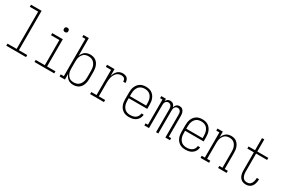

<svg xmlns="http://www.w3.org/2000/svg" viewBox="88 -1838 4323 2948"><g transform="rotate(30 2250.0 -363.5)"><path d="M75 0V-37H237V-698H89V-735H277V-37H425V0Z M575 0V-37H737V-483H589V-520H777V-37H925V0ZM750 -631Q742 -631 734.5 -633Q727 -635 721 -641Q715 -647 713 -654.5Q711 -662 711 -670Q711 -678 713 -685.5Q715 -693 721 -699Q727 -705 734.5 -707Q742 -709 750 -709Q758 -709 765.5 -707Q773 -705 779 -699Q785 -693 787 -685.5Q789 -678 789 -670Q789 -662 787 -654.5Q785 -647 779 -641Q773 -635 765.5 -633Q758 -631 750 -631Z M1264 8Q1239 8 1214.5 1.5Q1190 -5 1170 -20Q1150 -35 1136 -56.5Q1122 -78 1114 -101V0H1019V-37H1074V-698H1019V-735H1114V-419Q1122 -442 1136 -463.5Q1150 -485 1170 -500Q1190 -515 1214.5 -521.5Q1239 -528 1264 -528Q1289 -528 1314 -521.5Q1339 -515 1360 -500.5Q1381 -486 1395.5 -465Q1410 -444 1418.5 -420Q1427 -396 1430.5 -370.5Q1434 -345 1434 -320V-200Q1434 -175 1430.5 -149.5Q1427 -124 1418.5 -100Q1410 -76 1395.5 -55Q1381 -34 1360 -19.5Q1339 -5 1314 1.5Q1289 8 1264 8ZM1251 -29Q1272 -29 1293 -34Q1314 -39 1331 -51Q1348 -63 1360.5 -80Q1373 -97 1380.5 -117Q1388 -137 1391 -158Q1394 -179 1394 -200V-320Q1394 -341 1391 -362Q1388 -383 1380.5 -403Q1373 -423 1360.5 -440Q1348 -457 1331 -469Q1314 -481 1293 -486Q1272 -491 1251 -491Q1230 -491 1209.5 -486Q1189 -481 1172.5 -468.5Q1156 -456 1144.5 -438.5Q1133 -421 1126 -401.5Q1119 -382 1116.5 -361.5Q1114 -341 1114 -320V-200Q1114 -179 1116.5 -158.5Q1119 -138 1126 -118.5Q1133 -99 1144.5 -81.5Q1156 -64 1172.5 -51.5Q1189 -39 1209.5 -34Q1230 -29 1251 -29Z M1561 0V-37H1654V-483H1561V-520H1694V-397Q1701 -422 1713 -446Q1725 -470 1743 -489Q1761 -508 1786 -518Q1811 -528 1837 -528Q1859 -528 1881 -522Q1903 -516 1918.5 -500.5Q1934 -485 1940 -463Q1946 -441 1946 -419H1906Q1906 -434 1902 -448Q1898 -462 1887.5 -472.5Q1877 -483 1863 -487Q1849 -491 1834 -491Q1810 -491 1787 -482Q1764 -473 1747.5 -456Q1731 -439 1720.5 -417Q1710 -395 1704 -371.5Q1698 -348 1696 -324Q1694 -300 1694 -276V-37H1806V0Z M2251 8Q2225 8 2199 2.5Q2173 -3 2150.5 -17Q2128 -31 2111 -51.5Q2094 -72 2084 -96.5Q2074 -121 2070 -147.5Q2066 -174 2066 -200V-320Q2066 -346 2070 -372.5Q2074 -399 2084 -423Q2094 -447 2110.5 -468Q2127 -489 2149.5 -503Q2172 -517 2198 -522.5Q2224 -528 2250 -528Q2276 -528 2302 -522.5Q2328 -517 2350.5 -503Q2373 -489 2389.5 -468Q2406 -447 2416 -423Q2426 -399 2430 -372.5Q2434 -346 2434 -320V-242H2106V-200Q2106 -179 2109 -157.5Q2112 -136 2119.5 -116.5Q2127 -97 2140 -79.5Q2153 -62 2170.5 -50.5Q2188 -39 2209 -34Q2230 -29 2251 -29Q2276 -29 2300.5 -34Q2325 -39 2345.5 -53Q2366 -67 2378.5 -89.5Q2391 -112 2392 -137H2432Q2431 -115 2424 -94.5Q2417 -74 2404 -56.5Q2391 -39 2373.5 -26Q2356 -13 2336 -5.5Q2316 2 2294.5 5Q2273 8 2251 8ZM2106 -278H2394V-320Q2394 -341 2391 -362Q2388 -383 2380.5 -403Q2373 -423 2360.5 -440.5Q2348 -458 2330.5 -469.5Q2313 -481 2292 -486Q2271 -491 2250 -491Q2229 -491 2208 -486Q2187 -481 2169.5 -469.5Q2152 -458 2139.5 -440.5Q2127 -423 2119.5 -403Q2112 -383 2109 -362Q2106 -341 2106 -320Z M2523 0V-37H2565V-483H2523V-520H2605V-478Q2610 -489 2617.5 -498.5Q2625 -508 2635 -515Q2645 -522 2656.5 -525Q2668 -528 2681 -528Q2695 -528 2709 -523.5Q2723 -519 2734 -509.5Q2745 -500 2752.5 -487Q2760 -474 2764 -460Q2767 -474 2774.5 -487Q2782 -500 2792.5 -509.5Q2803 -519 2817 -523.5Q2831 -528 2846 -528Q2860 -528 2874 -523.5Q2888 -519 2898.5 -510Q2909 -501 2916.5 -488.5Q2924 -476 2928 -462.5Q2932 -449 2933.5 -434.5Q2935 -420 2935 -406V-37H2977V0H2895V-406Q2895 -421 2892.5 -436Q2890 -451 2882 -464Q2874 -477 2860.5 -484Q2847 -491 2833 -491Q2818 -491 2804.5 -484Q2791 -477 2783 -464Q2775 -451 2772.5 -436Q2770 -421 2770 -406V0H2730V-406Q2730 -421 2727.5 -436Q2725 -451 2717 -464Q2709 -477 2695.5 -484Q2682 -491 2667 -491Q2653 -491 2639.5 -484Q2626 -477 2618 -464Q2610 -451 2607.5 -436Q2605 -421 2605 -406V0Z M3251 8Q3225 8 3199 2.5Q3173 -3 3150.5 -17Q3128 -31 3111 -51.5Q3094 -72 3084 -96.5Q3074 -121 3070 -147.5Q3066 -174 3066 -200V-320Q3066 -346 3070 -372.5Q3074 -399 3084 -423Q3094 -447 3110.5 -468Q3127 -489 3149.5 -503Q3172 -517 3198 -522.5Q3224 -528 3250 -528Q3276 -528 3302 -522.5Q3328 -517 3350.5 -503Q3373 -489 3389.5 -468Q3406 -447 3416 -423Q3426 -399 3430 -372.5Q3434 -346 3434 -320V-242H3106V-200Q3106 -179 3109 -157.5Q3112 -136 3119.5 -116.5Q3127 -97 3140 -79.5Q3153 -62 3170.5 -50.5Q3188 -39 3209 -34Q3230 -29 3251 -29Q3276 -29 3300.5 -34Q3325 -39 3345.5 -53Q3366 -67 3378.5 -89.5Q3391 -112 3392 -137H3432Q3431 -115 3424 -94.5Q3417 -74 3404 -56.5Q3391 -39 3373.5 -26Q3356 -13 3336 -5.5Q3316 2 3294.5 5Q3273 8 3251 8ZM3106 -278H3394V-320Q3394 -341 3391 -362Q3388 -383 3380.5 -403Q3373 -423 3360.5 -440.5Q3348 -458 3330.5 -469.5Q3313 -481 3292 -486Q3271 -491 3250 -491Q3229 -491 3208 -486Q3187 -481 3169.5 -469.5Q3152 -458 3139.5 -440.5Q3127 -423 3119.5 -403Q3112 -383 3109 -362Q3106 -341 3106 -320Z M3519 0V-37H3574V-483H3519V-520H3614V-419Q3622 -442 3636 -463Q3650 -484 3669.5 -499.5Q3689 -515 3713.5 -521.5Q3738 -528 3763 -528Q3788 -528 3812.5 -521.5Q3837 -515 3856.5 -499.5Q3876 -484 3890 -463Q3904 -442 3912 -418.5Q3920 -395 3923 -370Q3926 -345 3926 -320V-37H3981V0H3830V-37H3886V-320Q3886 -341 3883.5 -361.5Q3881 -382 3874 -401.5Q3867 -421 3855.5 -438.5Q3844 -456 3827.5 -468.5Q3811 -481 3791 -486Q3771 -491 3750 -491Q3729 -491 3709 -486Q3689 -481 3672.5 -468.5Q3656 -456 3644.5 -438.5Q3633 -421 3626 -401.5Q3619 -382 3616.5 -361.5Q3614 -341 3614 -320V-37H3670V0Z M4323 8Q4302 8 4281.5 2.5Q4261 -3 4244 -15Q4227 -27 4215 -45Q4203 -63 4196.5 -82.5Q4190 -102 4187.5 -123Q4185 -144 4185 -165V-483H4070V-520H4185V-735H4225V-520H4420V-483H4225V-165Q4225 -149 4226.5 -133.5Q4228 -118 4232.5 -102.5Q4237 -87 4244.5 -73Q4252 -59 4264 -48.5Q4276 -38 4291.5 -33.5Q4307 -29 4323 -29Q4338 -29 4353 -33Q4368 -37 4379.5 -47Q4391 -57 4399 -70Q4407 -83 4411.5 -97.5Q4416 -112 4418.5 -127Q4421 -142 4421 -158V-165H4460Q4461 -163 4461 -160.5Q4461 -158 4461 -156Q4461 -136 4457.5 -116Q4454 -96 4447 -77Q4440 -58 4428 -41.5Q4416 -25 4399.5 -13.5Q4383 -2 4363 3Q4343 8 4323 8Z"/></g></svg>

Font: Iosevka Curly Slab Extralight
Style: Regular
Weight: 200
Monospace: yes
Designer: Belleve Invis
Foundry: Belleve Invis
Version: Version 22.1.2; ttfautohint (v1.8.4)